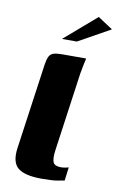

<svg xmlns="http://www.w3.org/2000/svg" viewBox="-80 -725 482 775"><g transform="rotate(10 161.0 -337.5)"><path d="M147 4Q77 4 49 -19.5Q21 -43 30 -103L79 -451Q82 -473 88 -485Q94 -497 106.5 -501Q119 -505 142 -505H240Q239 -502 235 -483Q231 -464 227 -441L182 -120Q177 -84 183.5 -69.5Q190 -55 215 -55Q224 -55 234.5 -57Q245 -59 247 -60L240 -5Q233 -4 213 0Q193 4 147 4ZM130 -566 261 -679 322 -639 191 -566Z"/></g></svg>

Font: Genos
Style: Bold Italic
Weight: 700
Italic angle: -8°
Version: Version 1.010